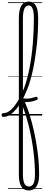

<svg xmlns="http://www.w3.org/2000/svg" viewBox="-101 -1477 559 2454"><path d="M-57 17Q-69 17 -75 9.5Q-81 2 -81 -7Q-81 -16 -75 -23.5Q-69 -31 -57 -31Q-22 -31 10.5 -52Q43 -73 72 -108Q101 -143 126.5 -185Q152 -227 172 -270.5Q192 -314 207 -352Q228 -407 245.5 -472.5Q263 -538 277 -610.5Q291 -683 301.5 -761.5Q312 -840 318.5 -921Q325 -1002 328.5 -1084Q332 -1166 332 -1246Q332 -1258 340.5 -1264.5Q349 -1271 359.5 -1271Q370 -1271 378.5 -1264.5Q387 -1258 387 -1246Q387 -1164 383 -1080.5Q379 -997 370.5 -914.5Q362 -832 350 -751.5Q338 -671 322.5 -596Q307 -521 287.5 -453.5Q268 -386 244 -328Q227 -285 203.5 -237.5Q180 -190 151 -144.5Q122 -99 89 -63Q56 -27 19 -5Q-18 17 -57 17ZM367 -198Q341 -188 310.5 -181Q280 -174 247.5 -173Q215 -172 182 -177Q177 -186 175 -194.5Q173 -203 174 -210Q175 -217 178 -220Q181 -223 184 -223Q212 -217 240 -216.5Q268 -216 297 -222.5Q326 -229 357 -239Q365 -242 371 -237.5Q377 -233 379.5 -224.5Q382 -216 379 -208.5Q376 -201 367 -198ZM267 957Q235 957 211 945Q187 933 171.5 908Q156 883 148 844.5Q140 806 140 753V-1243Q140 -1350 171 -1403.5Q202 -1457 266 -1457Q306 -1457 333 -1434Q360 -1411 373.5 -1364Q387 -1317 387 -1246Q387 -1233 378.5 -1227Q370 -1221 359.5 -1221Q349 -1221 340.5 -1227Q332 -1233 332 -1246Q332 -1301 324.5 -1336.5Q317 -1372 302.5 -1389.5Q288 -1407 266 -1407Q242 -1407 225.5 -1389.5Q209 -1372 200.5 -1336Q192 -1300 192 -1243V-230Q227 -157 255.5 -75Q284 7 307 93Q330 179 347 266.5Q364 354 376 439Q388 524 393.5 604Q399 684 399 756Q399 821 384 866Q369 911 339.5 934Q310 957 267 957ZM267 907Q289 907 304 897Q319 887 328 867.5Q337 848 341.5 820Q346 792 346 756Q346 688 341.5 616Q337 544 328 469.5Q319 395 306 320Q293 245 276 171Q259 97 238 26.5Q217 -44 192 -108V753Q192 830 210.5 868.5Q229 907 267 907ZM0 928H438V938H0ZM0 -20H438V0H0ZM0 -505H438V-500H0ZM0 -1448H438V-1438H0Z"/></svg>

Font: Playwrite ID Guides
Style: Regular
Weight: 400
Designer: Veronika Burian, José Scaglione
Foundry: TypeTogether
Version: Version 1.003